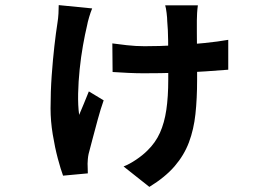

<svg xmlns="http://www.w3.org/2000/svg" viewBox="-20 -632 1040 752"><path d="M755 -611Q753 -597 752 -581Q751 -565 751 -552Q751 -537 751 -505.5Q751 -474 751.5 -437Q752 -400 752 -368Q752 -336 752 -319Q752 -246 745.5 -185.5Q739 -125 720 -74.5Q701 -24 664 19Q627 62 565 100L464 20Q487 11 513 -6.5Q539 -24 557 -42Q589 -73 606.5 -112Q624 -151 631.5 -202Q639 -253 639 -320Q639 -351 639 -391.5Q639 -432 638.5 -474.5Q638 -517 635 -549Q635 -561 632.5 -581.5Q630 -602 627 -611ZM420 -462Q441 -459 476.5 -455Q512 -451 546 -451Q606 -451 666.5 -454.5Q727 -458 781 -463.5Q835 -469 874 -476V-359Q837 -356 785.5 -352.5Q734 -349 671.5 -347Q609 -345 542 -345Q515 -345 482.5 -346.5Q450 -348 421 -350ZM341 -599Q335 -585 329 -564.5Q323 -544 321 -532Q313 -499 305 -454Q297 -409 292 -360.5Q287 -312 286 -265.5Q285 -219 290 -182Q298 -200 308.5 -226Q319 -252 328 -274L386 -239Q374 -205 363 -164.5Q352 -124 342.5 -88Q333 -52 327 -29Q325 -20 324 -8.5Q323 3 323 9Q323 16 323.5 27Q324 38 324 47L227 56Q218 32 206.5 -11Q195 -54 186.5 -106Q178 -158 178 -207Q178 -274 182.5 -336.5Q187 -399 193 -451.5Q199 -504 205 -542Q208 -560 209 -579Q210 -598 210 -612Z"/></svg>

Font: Noto Sans SC
Style: Bold
Weight: 700
Designer: Ryoko NISHIZUKA  (kana, bopomofo & ideographs); Paul D. Hunt (Latin, Greek & Cyrillic); Sandoll Communications , Soo-you
Foundry: Adobe
Version: Version 2.004-H2;hotconv 1.0.118;makeotfexe 2.5.65603